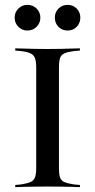

<svg xmlns="http://www.w3.org/2000/svg" viewBox="-20 -770 392 790"><path d="M166.1 -2.4Q141.1 -2.4 118.5 -2Q96 -1.6 77 -1.2Q58.1 -0.8 42.7 0V-8.9L67.7 -11.3Q92.7 -15.3 105.6 -21Q118.5 -26.6 123.8 -39.9Q129 -53.2 129 -78.2V-492.7Q129 -517.7 123.8 -531Q118.5 -544.4 105.6 -550.4Q92.7 -556.5 67.7 -559.7L42.7 -562.1V-571Q58.1 -571 77 -570.2Q96 -569.4 118.5 -569Q141.1 -568.5 166.1 -568.5H175.8H184.7Q210.5 -568.5 233.1 -569Q255.6 -569.4 274.6 -570.2Q293.5 -571 308.9 -571V-562.1L283.1 -559.7Q258.1 -556.5 244.8 -550.4Q231.5 -544.4 227 -531Q222.6 -517.7 222.6 -492.7V-78.2Q222.6 -53.2 227 -39.9Q231.5 -26.6 244.8 -21Q258.1 -15.3 283.1 -11.3L308.9 -8.9V0Q293.5 -0.8 274.6 -1.2Q255.6 -1.6 233.1 -2Q210.5 -2.4 184.7 -2.4H175.8ZM92.7 -644.4Q71 -644.4 55.6 -659.7Q40.3 -675 40.3 -697.6Q40.3 -719.4 55.6 -734.7Q71 -750 92.7 -750Q115.3 -750 130.6 -734.7Q146 -719.4 146 -697.6Q146 -675 130.6 -659.7Q115.3 -644.4 92.7 -644.4ZM258.1 -644.4Q235.5 -644.4 220.6 -659.7Q205.6 -675 205.6 -697.6Q205.6 -719.4 220.6 -734.7Q235.5 -750 258.1 -750Q280.6 -750 295.6 -734.7Q310.5 -719.4 310.5 -697.6Q310.5 -675 295.6 -659.7Q280.6 -644.4 258.1 -644.4Z"/></svg>

Font: Playfair 144pt SemiExpanded Medium
Style: Regular
Weight: 500
Width: 6
Designer: Claus Eggers Sørensen
Foundry: Claus Eggers Sørensen
Version: Version 2.203